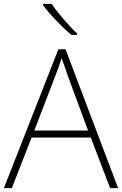

<svg xmlns="http://www.w3.org/2000/svg" viewBox="-20 -970 630 990"><path d="M247 -950H202V-943C234 -899 297 -833 348 -790H377V-798C335 -837 274 -907 247 -950ZM548 0H589L318 -716H281L0 0H41L143 -261H448ZM330 -578 434 -297H157L265 -578C275 -604 288 -638 298 -670C310 -636 323 -600 330 -578Z"/></svg>

Font: Noto Sans Canadian Aboriginal ExtraLight
Style: Regular
Weight: 200
Designer: Monotype Design Team, Typotheque's Kevin King
Foundry: Monotype Imaging Inc.
Version: Version 2.004